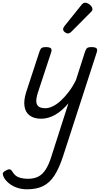

<svg xmlns="http://www.w3.org/2000/svg" viewBox="-122 -864 757 1423"><path d="M184 16Q130 16 98 -8Q66 -32 59.5 -76.5Q53 -121 72 -181L171 -483Q178 -503 187.5 -509Q197 -515 216 -515Q247 -515 255.5 -505.5Q264 -496 257 -476L158 -175Q146 -137 147 -112Q148 -87 164.5 -74.5Q181 -62 215 -62Q241 -62 271 -77Q301 -92 331 -120Q361 -148 389.5 -186Q418 -224 441 -271L509 -483Q516 -503 525.5 -509Q535 -515 554 -515Q585 -515 593.5 -505.5Q602 -496 595 -476L345 295Q316 384 281 437.5Q246 491 197.5 515Q149 539 78 539Q39 539 5.5 527.5Q-28 516 -52.5 497Q-77 478 -91 455Q-100 439 -101.5 426Q-103 413 -81 401Q-62 390 -51 391Q-40 392 -31 407Q-12 440 18 450.5Q48 461 85 461Q131 461 162.5 444.5Q194 428 217.5 391Q241 354 260 292L385 -98Q362 -71 337.5 -49.5Q313 -28 287.5 -13.5Q262 1 235.5 8.5Q209 16 184 16ZM380 -616Q371 -616 358.5 -625.5Q346 -635 346 -646Q346 -653 348.5 -659Q351 -665 356 -671L479 -824Q488 -836 495 -840Q502 -844 510 -844Q520 -844 532.5 -837Q545 -830 554 -819Q563 -808 563 -796Q563 -788 559.5 -783Q556 -778 550 -773L409 -631Q394 -616 380 -616Z"/></svg>

Font: Playwrite CO
Style: Regular
Weight: 400
Designer: Veronika Burian, José Scaglione
Foundry: TypeTogether
Version: Version 1.000